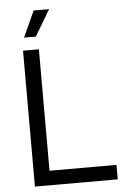

<svg xmlns="http://www.w3.org/2000/svg" viewBox="-61 -982 678 1026"><g transform="rotate(-5 277.5 -469.0)"><path d="M84 -729H169.1V-53.9L149.1 -77.6H528.3V0H84ZM159.1 -937.9H242.1L158.7 -798.1H95.4Z"/></g></svg>

Font: Mona Sans VF XLt
Style: Regular
Weight: 200
Designer: Deni Anggara
Foundry: GitHub
Version: Version 2.000;Glyphs 3.2.3 (3260)